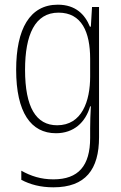

<svg xmlns="http://www.w3.org/2000/svg" viewBox="-20 -652 518 820"><path d="M227 -632C107 -632 49 -528 49 -354C49 -172 112 -83 219 -83C295 -83 345 -129 365 -198H368C366 -160 365 -134 365 -103V-63C365 56 315 114 208 114C155 114 112 100 71 77V116C109 136 153 148 208 148C345 148 403 72 403 -66V-622H373L368 -538H364C343 -590 303 -632 227 -632ZM230 -598C329 -598 365 -515 365 -401V-325C365 -220 330 -117 224 -117C134 -117 87 -194 87 -354C87 -503 129 -598 230 -598Z"/></svg>

Font: Noto Sans Telugu UI Condensed ExtraLight
Style: Regular
Weight: 200
Width: 3
Designer: Jelle Bosma - Monotype Design Team
Foundry: Monotype Imaging Inc.
Version: Version 2.005